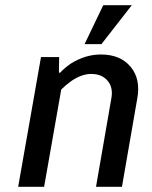

<svg xmlns="http://www.w3.org/2000/svg" viewBox="-20 -720 585 740"><path d="M306 -550 378 -700H488L371 -550ZM50 0 138 -500H208L207 -440H212Q226 -456 253 -475Q309 -510 369 -510Q444 -510 483.5 -462.5Q523 -415 509 -340L450 0H350L409 -340Q417 -382 395 -408.5Q373 -435 331 -435Q293 -435 251 -405Q231 -390 216 -375L150 0Z"/></svg>

Font: Scada
Style: Italic
Weight: 400
Italic angle: -10°
Designer: Jovanny Lemonad
Foundry: Jovanny Lemonad
Version: Version 4.100;PS 004.100;hotconv 1.0.88;makeotf.lib2.5.64775